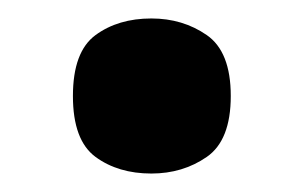

<svg xmlns="http://www.w3.org/2000/svg" viewBox="-20 -180 329 208"><path d="M144 8Q108 8 83.5 -10Q59 -28 59 -76Q59 -124 83.5 -142Q108 -160 144 -160Q178 -160 204 -142Q230 -124 230 -76Q230 -28 204 -10Q178 8 144 8Z"/></svg>

Font: Noto Serif Thai Condensed Black
Style: Regular
Weight: 900
Width: 3
Designer: Monotype Design Team
Foundry: Monotype Imaging Inc.
Version: Version 2.002; ttfautohint (v1.8.4.7-5d5b)